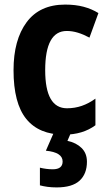

<svg xmlns="http://www.w3.org/2000/svg" viewBox="-20 -577 474 837"><path d="M259 10Q150 10 94.5 -58.5Q39 -127 39 -271Q39 -403 96 -480Q153 -557 264 -557Q309 -557 344.5 -547.5Q380 -538 409 -520L370 -413Q344 -427 319.5 -434.5Q295 -442 271 -442Q177 -442 177 -271Q177 -105 272 -105Q306 -105 336.5 -115.5Q367 -126 396 -147V-31Q341 10 259 10ZM359 128Q359 181 327 210.5Q295 240 227 240Q205 240 187 237.5Q169 235 154 231V154Q183 161 210 161Q253 161 253 127Q253 87 180 80L215 0H290L274 37Q312 45 335.5 68Q359 91 359 128Z"/></svg>

Font: Noto Sans Condensed
Style: Bold
Weight: 700
Width: 3
Designer: Monotype Design Team
Foundry: Monotype Imaging Inc.
Version: Version 2.013; ttfautohint (v1.8.4.7-5d5b)